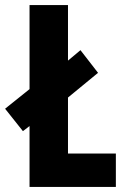

<svg xmlns="http://www.w3.org/2000/svg" viewBox="-40 -827 492 754"><path d="M76 -93V-332L50 -312L-20 -400L76 -477V-807H227V-589L276 -630L345 -541L227 -444V-224H415V-93Z"/></svg>

Font: Noto Sans Kannada UI ExtraCondensed ExtraBold
Style: Regular
Weight: 800
Width: 2
Designer: Jelle Bosma - Monotype Design Team
Foundry: Monotype Imaging Inc.
Version: Version 2.005; ttfautohint (v1.8.4.7-5d5b)